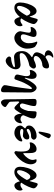

<svg xmlns="http://www.w3.org/2000/svg" viewBox="1376 -2192 1100 3893"><g transform="rotate(90 1926.5 -245.0)"><path d="M30 -104Q30 -172 53.5 -250.5Q77 -329 117 -382.5Q157 -436 203 -436Q244 -436 270 -400Q296 -364 312 -302Q314 -296 317.5 -295.5Q321 -295 322 -301L341 -368Q353 -408 357 -427Q360 -440 367 -449.5Q374 -459 382 -459Q396 -459 416.5 -446.5Q437 -434 452 -415.5Q467 -397 467 -380Q467 -346 433.5 -269Q400 -192 352 -125Q365 -109 393 -109Q418 -109 437.5 -119Q457 -129 471 -140.5Q485 -152 487 -152Q492 -152 497 -149Q502 -146 504 -140Q512 -120 512 -100Q512 -68 497 -42Q482 -16 458 -1Q434 14 410 14Q380 14 358.5 -16Q337 -46 324 -98Q285 -49 236.5 -17.5Q188 14 139 14Q87 14 58.5 -16Q30 -46 30 -104ZM266 -182 298 -238Q287 -274 270 -291.5Q253 -309 228 -309Q201 -309 170.5 -269.5Q140 -230 119.5 -176Q99 -122 99 -84Q99 -62 107 -51Q115 -40 134 -40Q156 -40 191.5 -79Q227 -118 266 -182Z M613 -107Q613 -119 624 -167Q630 -195 636 -225.5Q642 -256 642 -277Q642 -302 631.5 -311.5Q621 -321 590 -321Q567 -321 555 -317.5Q543 -314 539 -314Q533 -314 530 -316.5Q527 -319 527 -327Q527 -348 543 -374Q559 -400 588 -418Q617 -436 653 -436Q695 -436 712 -421Q729 -406 729 -372Q729 -353 707 -289Q692 -247 684 -217Q676 -187 676 -164Q676 -137 692 -126.5Q708 -116 739 -116Q768 -116 795.5 -138Q823 -160 839.5 -196Q856 -232 856 -272Q856 -349 839.5 -393Q823 -437 822 -442Q822 -446 826.5 -448Q831 -450 836 -450Q853 -450 869.5 -441.5Q886 -433 900.5 -423Q915 -413 921 -409Q941 -395 953.5 -345Q966 -295 966 -241Q966 -179 934.5 -119.5Q903 -60 851.5 -22.5Q800 15 744 15Q712 15 681.5 -3Q651 -21 632 -49.5Q613 -78 613 -107Z M1125 118Q1125 104 1136.5 92Q1148 80 1161 80Q1196 80 1239 69Q1282 58 1312.5 42.5Q1343 27 1343 17Q1343 12 1336 7Q1329 2 1321 2Q1305 2 1263 9Q1252 10 1241.5 11.5Q1231 13 1221 14Q1167 21 1134 21Q1087 21 1051.5 -17Q1016 -55 1016 -146Q1016 -206 1050 -255Q1084 -304 1131 -333Q1140 -338 1140 -342Q1140 -346 1131 -350Q1088 -366 1064 -387Q1040 -408 1040 -444Q1040 -459 1050 -489Q1060 -519 1076 -547.5Q1092 -576 1110 -589Q1114 -592 1114 -594Q1114 -598 1104 -599Q1051 -604 1025.5 -624.5Q1000 -645 1000 -674Q1000 -698 1018 -721.5Q1036 -745 1067.5 -760Q1099 -775 1136 -775Q1142 -775 1144 -773.5Q1146 -772 1146 -766Q1146 -758 1132 -748Q1114 -735 1106.5 -715.5Q1099 -696 1099 -676Q1099 -653 1111.5 -635.5Q1124 -618 1139 -618Q1144 -618 1149 -621.5Q1154 -625 1157 -627Q1202 -655 1246 -672Q1290 -689 1320 -689Q1367 -689 1367 -645Q1367 -550 1270 -550Q1227 -542 1191 -521Q1155 -500 1134.5 -472.5Q1114 -445 1114 -418Q1114 -402 1131.5 -390Q1149 -378 1173 -378Q1182 -378 1195.5 -383Q1209 -388 1222 -394Q1242 -404 1251 -407Q1302 -424 1324 -424Q1340 -424 1355 -409.5Q1370 -395 1370 -379Q1370 -354 1346 -322.5Q1322 -291 1297 -287Q1206 -270 1131 -227Q1056 -184 1056 -125Q1056 -110 1067.5 -102Q1079 -94 1095 -94Q1146 -94 1211 -103Q1271 -111 1290 -111Q1334 -111 1359 -84.5Q1384 -58 1384 -15Q1384 34 1356.5 82Q1329 130 1288 160Q1247 190 1208 190Q1191 190 1171.5 179Q1152 168 1138.5 151Q1125 134 1125 118Z M1706 214Q1706 183 1719 125Q1733 62 1759 -121.5Q1785 -305 1785 -321Q1785 -341 1769 -341Q1756 -341 1726.5 -299Q1697 -257 1665 -193Q1633 -129 1614 -68Q1600 -24 1591.5 -5.5Q1583 13 1569 13Q1536 13 1513.5 -3Q1491 -19 1491 -40Q1491 -63 1502 -103L1509 -137L1515 -163Q1516 -168 1520 -187Q1524 -206 1524 -226Q1524 -267 1512 -286.5Q1500 -306 1470 -306Q1443 -306 1428.5 -301Q1414 -296 1412 -296Q1405 -296 1402 -299Q1399 -302 1399 -311Q1399 -341 1414.5 -370Q1430 -399 1454 -418Q1478 -437 1502 -437Q1579 -437 1579 -341Q1579 -289 1556 -208V-204Q1556 -201 1557.5 -198.5Q1559 -196 1561 -196Q1566 -196 1572 -208Q1618 -307 1669.5 -372Q1721 -437 1761 -437Q1783 -437 1805 -418.5Q1827 -400 1841 -370Q1855 -340 1855 -308Q1855 -167 1851 111L1850 230Q1850 260 1839.5 272.5Q1829 285 1808 285Q1786 285 1762 273Q1738 261 1722 244Q1706 227 1706 214Z M1995 208Q1994 191 1994 166.5Q1994 142 1993 117Q1993 36 1992 0Q1992 -142 1988 -258Q1985 -320 1985 -382Q1985 -411 1996 -423.5Q2007 -436 2044 -436Q2088 -436 2109 -426Q2130 -416 2130 -390Q2130 -359 2120 -316.5Q2110 -274 2094 -219Q2091 -209 2084 -183.5Q2077 -158 2077 -149Q2077 -124 2090.5 -111Q2104 -98 2123 -98Q2186 -98 2230 -266L2231 -305Q2233 -387 2237 -408Q2240 -423 2247 -429.5Q2254 -436 2267 -436Q2323 -436 2352 -419.5Q2381 -403 2381 -379Q2381 -338 2365 -291.5Q2349 -245 2317 -173Q2317 -145 2340 -127.5Q2363 -110 2396 -110Q2412 -110 2425.5 -116.5Q2439 -123 2451.5 -131Q2464 -139 2466 -139Q2471 -139 2475 -135Q2479 -131 2479 -127Q2479 -83 2462 -51Q2445 -19 2419 -2Q2393 15 2367 15Q2337 15 2314 -18.5Q2291 -52 2287 -99V-108Q2287 -123 2288 -131L2285 -132Q2279 -119 2257.5 -83Q2236 -47 2212.5 -17Q2189 13 2174 13Q2156 13 2138.5 -1Q2121 -15 2106 -31Q2091 -47 2084 -54Q2080 -58 2068 -71Q2056 -84 2051 -84Q2037 -84 2037 -59L2039 6Q2042 56 2042 94Q2042 109 2057.5 123.5Q2073 138 2103 157Q2125 170 2137.5 180.5Q2150 191 2150 200Q2150 216 2135 236.5Q2120 257 2098 271Q2076 285 2058 285Q2032 285 2015 260.5Q1998 236 1995 208Z M2525 -110Q2525 -127 2541.5 -151Q2558 -175 2576 -192Q2582 -198 2582 -203Q2582 -210 2572 -214Q2547 -225 2536 -240.5Q2525 -256 2525 -284Q2525 -324 2555 -359.5Q2585 -395 2634.5 -416Q2684 -437 2739 -437Q2770 -437 2791 -420Q2812 -403 2812 -380Q2812 -363 2793 -344Q2774 -325 2753 -325Q2705 -325 2669 -315.5Q2633 -306 2613.5 -291Q2594 -276 2594 -261Q2594 -236 2621 -236Q2628 -236 2658 -252Q2690 -269 2714 -278.5Q2738 -288 2759 -288Q2787 -288 2797 -276Q2807 -264 2807 -242Q2807 -209 2782 -184Q2757 -159 2727 -159Q2716 -159 2682 -163Q2648 -167 2636 -167Q2616 -167 2605 -158Q2594 -149 2594 -137Q2594 -122 2613 -111.5Q2632 -101 2664 -101Q2693 -101 2734 -111.5Q2775 -122 2800 -136Q2822 -147 2829 -147Q2848 -147 2848 -130Q2848 -99 2823 -65Q2798 -31 2759 -8.5Q2720 14 2681 14Q2613 14 2569 -19.5Q2525 -53 2525 -110ZM2648 -492Q2648 -512 2664.5 -593Q2681 -674 2693 -702Q2698 -713 2707.5 -719Q2717 -725 2726 -725Q2745 -725 2765 -708Q2785 -691 2783 -677Q2782 -668 2748.5 -601.5Q2715 -535 2695 -505Q2688 -494 2678.5 -485.5Q2669 -477 2661 -477Q2653 -477 2650.5 -480.5Q2648 -484 2648 -492Z M3043 -18Q3043 -20 3047.5 -46Q3052 -72 3052 -130Q3052 -229 3025.5 -267Q2999 -305 2942 -305Q2912 -305 2880 -296L2876 -295Q2866 -295 2866 -315Q2866 -341 2885 -369.5Q2904 -398 2934.5 -417Q2965 -436 2998 -436Q3038 -436 3056.5 -414Q3075 -392 3080 -351Q3085 -310 3085 -232V-177Q3085 -166 3090 -166Q3096 -166 3107 -174Q3150 -205 3186 -257Q3222 -309 3222 -355Q3222 -376 3215.5 -398.5Q3209 -421 3209 -424Q3209 -431 3214 -433.5Q3219 -436 3234 -436Q3269 -436 3290 -400Q3311 -364 3311 -322Q3311 -265 3284 -206.5Q3257 -148 3215 -99Q3173 -50 3130 -19Q3114 -7 3111 -6Q3100 3 3091 8.5Q3082 14 3075 14Q3065 14 3054 4Q3043 -6 3043 -18Z M3361 -104Q3361 -172 3384.5 -250.5Q3408 -329 3448 -382.5Q3488 -436 3534 -436Q3575 -436 3601 -400Q3627 -364 3643 -302Q3645 -296 3648.5 -295.5Q3652 -295 3653 -301L3672 -368Q3684 -408 3688 -427Q3691 -440 3698 -449.5Q3705 -459 3713 -459Q3727 -459 3747.5 -446.5Q3768 -434 3783 -415.5Q3798 -397 3798 -380Q3798 -346 3764.5 -269Q3731 -192 3683 -125Q3696 -109 3724 -109Q3749 -109 3768.5 -119Q3788 -129 3802 -140.5Q3816 -152 3818 -152Q3823 -152 3828 -149Q3833 -146 3835 -140Q3843 -120 3843 -100Q3843 -68 3828 -42Q3813 -16 3789 -1Q3765 14 3741 14Q3711 14 3689.5 -16Q3668 -46 3655 -98Q3616 -49 3567.5 -17.5Q3519 14 3470 14Q3418 14 3389.5 -16Q3361 -46 3361 -104ZM3597 -182 3629 -238Q3618 -274 3601 -291.5Q3584 -309 3559 -309Q3532 -309 3501.5 -269.5Q3471 -230 3450.5 -176Q3430 -122 3430 -84Q3430 -62 3438 -51Q3446 -40 3465 -40Q3487 -40 3522.5 -79Q3558 -118 3597 -182Z"/></g></svg>

Font: EB Garamond ExtraBold
Style: Regular
Weight: 800
Designer: Georg Duffner and Octavio Pardo
Foundry: Georg Duffner
Version: Version 1.000